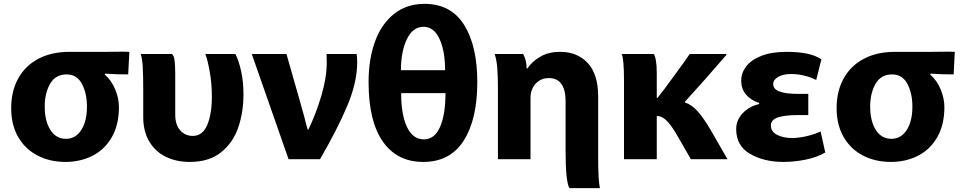

<svg xmlns="http://www.w3.org/2000/svg" viewBox="-20 -776 4985 996"><path d="M597 -221Q597 -127 559 -62.5Q521 2 458 33Q395 64 320 64Q239 64 175 31Q111 -2 74.5 -65Q38 -128 38 -215Q38 -303 74.5 -369Q111 -435 179 -471Q247 -507 340 -507H526L616 -508Q643 -508 651 -507L645 -390Q580 -390 526 -394L523 -390Q559 -358 578 -311.5Q597 -265 597 -221ZM431 -223Q431 -292 405 -341Q379 -390 326 -390Q268 -390 240 -341.5Q212 -293 212 -223Q212 -149 241 -102.5Q270 -56 322 -56H323Q372 -56 401.5 -101.5Q431 -147 431 -223Z M1243 -286Q1243 -194 1216 -115Q1189 -36 1127 14Q1065 64 964 64Q895 64 840.5 37.5Q786 11 754.5 -41.5Q723 -94 723 -170V-313Q723 -383 720.5 -427.5Q718 -472 710 -496H872Q882 -487 885.5 -463.5Q889 -440 889 -392V-182Q889 -129 914.5 -100Q940 -71 980 -71Q1031 -71 1055 -127.5Q1079 -184 1079 -275Q1079 -342 1068 -404Q1057 -466 1045 -496H1201Q1218 -464 1230.5 -408.5Q1243 -353 1243 -286Z M1559 -168Q1569 -126 1576 -104H1580Q1620 -188 1647.5 -281Q1675 -374 1675 -453Q1675 -481 1674 -496H1830Q1833 -480 1833 -454Q1833 -349 1781.5 -227Q1730 -105 1640 50H1477L1286 -496H1466L1539 -240Q1558 -173 1559 -168Z M1892 -350Q1892 -468 1925 -559.5Q1958 -651 2023.5 -703.5Q2089 -756 2182 -756Q2319 -756 2387.5 -647Q2456 -538 2456 -350Q2456 -157 2385.5 -46.5Q2315 64 2176 64H2175Q2040 64 1966 -41.5Q1892 -147 1892 -350ZM2177 -637Q2122 -637 2091 -573.5Q2060 -510 2060 -412H2289Q2289 -511 2260 -574Q2231 -637 2177 -637ZM2179 -53Q2234 -53 2262.5 -117Q2291 -181 2291 -293H2061Q2061 -180 2091.5 -116.5Q2122 -53 2179 -53Z M2886 -507Q2975 -507 3029 -449Q3083 -391 3083 -274V6V40Q3083 161 3092 200H2934Q2914 167 2914 7V-253Q2914 -309 2892.5 -340Q2871 -371 2827 -371Q2793 -371 2770 -352.5Q2747 -334 2738 -307Q2732 -292 2732 -266V50H2563V-321Q2563 -381 2559.5 -424Q2556 -467 2546 -496H2694Q2712 -462 2712 -421H2716Q2738 -455 2781 -481Q2824 -507 2886 -507Z M3668 -99 3754 50H3564L3500 -61Q3470 -115 3445 -143Q3420 -171 3395 -174H3387V50H3217V-358Q3217 -471 3205 -496H3371Q3378 -488 3382.5 -462Q3387 -436 3387 -398V-268H3391Q3428 -315 3469.5 -372.5Q3511 -430 3523 -446L3558 -496H3748V-491Q3636 -361 3533 -248V-244Q3568 -234 3600.5 -197Q3633 -160 3668 -99Z M3825 -357Q3825 -397 3850.5 -431Q3876 -465 3929 -486Q3982 -507 4060 -507Q4121 -507 4165.5 -498Q4210 -489 4241 -468L4214 -361Q4190 -374 4155 -383Q4120 -392 4085 -392Q4042 -392 4016.5 -377Q3991 -362 3991 -339Q3991 -289 4119 -289H4173V-179H4118Q4052 -179 4015.5 -167Q3979 -155 3979 -125Q3979 -93 4011 -76.5Q4043 -60 4089 -60Q4124 -60 4166 -70Q4208 -80 4237 -94L4261 15Q4219 40 4159.5 52Q4100 64 4044 64Q3944 64 3871.5 22.5Q3799 -19 3799 -106Q3799 -154 3833.5 -189.5Q3868 -225 3918 -236V-242Q3873 -257 3849 -286.5Q3825 -316 3825 -357Z M4879 -221Q4879 -127 4841 -62.5Q4803 2 4740 33Q4677 64 4602 64Q4521 64 4457 31Q4393 -2 4356.5 -65Q4320 -128 4320 -215Q4320 -303 4356.5 -369Q4393 -435 4461 -471Q4529 -507 4622 -507H4808L4898 -508Q4925 -508 4933 -507L4927 -390Q4862 -390 4808 -394L4805 -390Q4841 -358 4860 -311.5Q4879 -265 4879 -221ZM4713 -223Q4713 -292 4687 -341Q4661 -390 4608 -390Q4550 -390 4522 -341.5Q4494 -293 4494 -223Q4494 -149 4523 -102.5Q4552 -56 4604 -56H4605Q4654 -56 4683.5 -101.5Q4713 -147 4713 -223Z"/></svg>

Font: Gmarket Sans TTF Bold
Style: Regular
Weight: 700
Designer: Creative Director : Sungho Lee; Art Director : Kiwoong Choi; Project Manager : Sori Yang, Jongwook Yoon; Font Designer :
Foundry: Sandoll Inc.
Version: Version 1.000;hotconv 1.0.109;makeotfexe 2.5.65596